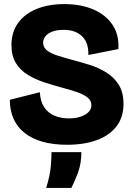

<svg xmlns="http://www.w3.org/2000/svg" viewBox="-20 -694 646 939"><path d="M308 14Q240 14 187.5 -1Q135 -16 99.5 -44.5Q64 -73 46 -114Q28 -155 28 -206L175 -243Q177 -199 195.5 -170.5Q214 -142 246 -128.5Q278 -115 317 -115Q350 -115 374.5 -123.5Q399 -132 413 -146Q427 -160 427 -179Q427 -202 408.5 -217Q390 -232 358 -243Q326 -254 285 -265Q240 -277 196 -291.5Q152 -306 116 -328Q80 -350 58 -385Q36 -420 36 -473Q36 -536 68 -581Q100 -626 158.5 -650Q217 -674 295 -674Q375 -674 436 -648Q497 -622 530 -573Q563 -524 559 -454L412 -425Q413 -455 405.5 -477.5Q398 -500 382.5 -515.5Q367 -531 344.5 -539.5Q322 -548 291 -548Q258 -548 236 -539.5Q214 -531 202.5 -517Q191 -503 191 -485Q191 -463 208.5 -448.5Q226 -434 257.5 -423.5Q289 -413 330 -402Q373 -391 417.5 -377Q462 -363 500 -339.5Q538 -316 561 -279Q584 -242 584 -185Q584 -121 550 -76.5Q516 -32 454 -9Q392 14 308 14ZM206 225Q225 163 228.5 119Q232 75 232 50H378Q378 106 361 151.5Q344 197 329 225Z"/></svg>

Font: Bricolage Grotesque 72pt ExtraBold
Style: Regular
Weight: 800
Designer: Mathieu Triay
Foundry: Atelier Triay
Version: Version 1.001;gftools[0.9.33.dev8+g029e19f]